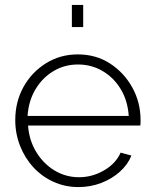

<svg xmlns="http://www.w3.org/2000/svg" viewBox="-20 -750 623 780"><path d="M299 10Q244 10 197 -11.5Q150 -33 115.5 -70.5Q81 -108 61.5 -157.5Q42 -207 42 -262Q42 -336 75 -396Q108 -456 166 -492.5Q224 -529 296 -529Q370 -529 427 -492Q484 -455 517.5 -394.5Q551 -334 551 -262Q551 -256 551 -250Q551 -244 550 -240H94Q98 -181 127 -133Q156 -85 201.5 -57.5Q247 -30 301 -30Q355 -30 403 -58Q451 -86 470 -130L514 -118Q499 -81 466.5 -52Q434 -23 390.5 -6.5Q347 10 299 10ZM92 -279H503Q499 -340 471 -387Q443 -434 397.5 -461Q352 -488 297 -488Q242 -488 197 -461Q152 -434 124 -387Q96 -340 92 -279ZM272 -640V-730H318V-640Z"/></svg>

Font: Raleway Thin Light
Style: Regular
Weight: 300
Version: Version 4.026